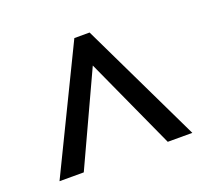

<svg xmlns="http://www.w3.org/2000/svg" viewBox="-78 -862 629 580"><g transform="rotate(-20 236.0 -571.5)"><path d="M22 -376 212 -767H261L449 -376H370L236 -670L100 -376Z"/></g></svg>

Font: Noto Sans Tamil UI Condensed
Style: Regular
Weight: 400
Width: 3
Designer: Jelle Bosma - Monotype Design Team
Foundry: Monotype Imaging Inc.
Version: Version 2.004